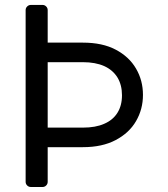

<svg xmlns="http://www.w3.org/2000/svg" viewBox="-20 -747 671 767"><path d="M82.4 -20.6V-706.7Q82.4 -715.2 88.6 -721.2Q94.8 -727.3 103.3 -727.3H149.9Q158.4 -727.3 164.4 -721.2Q170.5 -715.2 170.5 -706.7V-576.7H311.1Q389.2 -576.7 442.1 -548.7Q495.7 -520.6 523.4 -473Q551.1 -425.8 551.1 -367.9Q551.1 -310.7 523.4 -263.1Q496.1 -215.9 442.1 -187.5Q388.5 -159.1 311.1 -159.1H170.5V-20.6Q170.5 -12.1 164.4 -6Q158.4 0 149.9 0H103.3Q94.8 0 88.6 -6Q82.4 -12.1 82.4 -20.6ZM311.1 -237.2Q362.2 -237.2 396.3 -252.5Q431.1 -267.4 449.2 -296.5Q467.3 -325.3 467.3 -366.5Q467.3 -407.7 449.2 -437.5Q430.8 -467.3 396.3 -483Q361.2 -498.6 311.1 -498.6H170.5V-237.2Z"/></svg>

Font: DeltaSans
Style: Regular
Weight: 400
Designer: Rasmus Andersson
Foundry: rsms
Version: Version 3.012